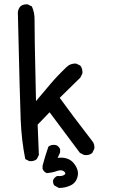

<svg xmlns="http://www.w3.org/2000/svg" viewBox="-20 -759 540 909"><path d="M258.8 130.9 237.3 119.1Q229.5 109.4 231.4 93.8Q237.3 80.1 251 74.2Q274.4 76.2 284.7 68.8Q294.9 61.5 282.7 52.2Q270.5 43 249 50.8Q227.5 58.6 201.2 60.5Q187.5 54.7 181.6 41V25.4Q193.4 -19.5 209 -64.5Q222.7 -76.2 245.1 -72.3Q258.8 -66.4 264.6 -52.7V-37.1L252.9 -11.7Q303.7 -17.6 329.1 13.7Q354.5 44.9 347.7 75.2Q340.8 105.5 315.4 118.2Q290 130.9 258.8 130.9ZM119.1 3.9 99.6 -5.9Q82 -94.7 78.1 -188.5Q74.2 -282.2 64.5 -701.2Q66.4 -716.8 76.2 -728.5Q89.8 -740.2 111.3 -738.3L130.9 -728.5Q144.5 -699.2 143.6 -663.1Q142.6 -627 150.4 -280.3Q183.6 -319.3 216.3 -358.4Q249 -397.5 293.9 -440.4Q313.5 -460 340.8 -458L360.4 -448.2Q372.1 -432.6 370.1 -411.1L360.4 -391.6Q282.2 -315.4 262.7 -295.9Q317.4 -219.7 417 -90.8Q428.7 -77.1 426.8 -55.7L417 -35.2Q401.4 -21.5 377.9 -25.4L358.4 -35.2L214.8 -227.5L158.2 -168.9Q162.1 -67.4 164.1 -25.4L154.3 -5.9Q140.6 5.9 119.1 3.9Z"/></svg>

Font: JasonHandwriting2
Style: Regular
Weight: 400
Version: Version 1.05.10